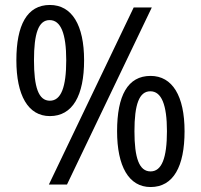

<svg xmlns="http://www.w3.org/2000/svg" viewBox="-20 -744 810 774"><path d="M181 -724C89 -724 46 -643 46 -501C46 -360 93 -276 181 -276C273 -276 319 -359 319 -501C319 -643 270 -724 181 -724ZM592 -714H519L177 0H250ZM180 -663C225 -663 247 -609 247 -501C247 -392 226 -338 181 -338C135 -338 117 -393 117 -501C117 -609 135 -663 180 -663ZM587 -438C495 -438 452 -359 452 -215C452 -74 499 10 587 10C679 10 724 -73 724 -215C724 -357 675 -438 587 -438ZM586 -376C631 -376 653 -322 653 -215C653 -107 632 -53 587 -53C541 -53 522 -107 522 -215C522 -323 541 -376 586 -376Z"/></svg>

Font: Noto Sans Armenian SemiCondensed
Style: Regular
Weight: 400
Width: 4
Designer: Monotype Design Team
Foundry: Monotype Imaging Inc.
Version: Version 2.008